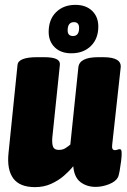

<svg xmlns="http://www.w3.org/2000/svg" viewBox="-20 -760 523 789"><path d="M124 9Q61 9 34.5 -27Q8 -63 15 -131L52 -493Q55 -525 133 -525H161Q197 -525 212.5 -517Q228 -509 226 -493L195 -195Q193 -170 198 -157Q203 -144 222 -144Q238 -144 249.5 -151.5Q261 -159 269 -166L302 -483Q306 -525 384 -525H404Q480 -525 476 -483L441 -165Q438 -143 452 -143Q458 -143 463 -145Q468 -147 472 -147Q476 -147 478 -143.5Q480 -140 480 -127Q480 -117 477.5 -96.5Q475 -76 471.5 -57Q468 -38 465 -32Q456 -14 428 -3Q400 8 373 8Q337 8 311 -11.5Q285 -31 281 -77Q266 -58 243 -38Q220 -18 190 -4.5Q160 9 124 9ZM273 -541Q230 -541 205 -565.5Q180 -590 180 -629Q180 -680 210.5 -710Q241 -740 290 -740Q333 -740 358.5 -715.5Q384 -691 384 -651Q384 -601 353.5 -571Q323 -541 273 -541ZM280 -612Q305 -612 305 -645Q305 -669 284 -669Q258 -669 258 -635Q258 -612 280 -612Z"/></svg>

Font: Asap Condensed Condensed Black
Style: Italic
Weight: 900
Width: 3
Italic angle: -6°
Designer: Pablo Cosgaya
Foundry: Omnibus-Type
Version: Version 3.001; ttfautohint (v1.8.4.7-5d5b)